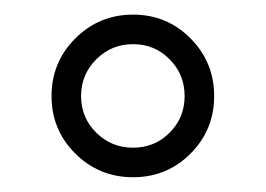

<svg xmlns="http://www.w3.org/2000/svg" viewBox="-20 -740 360 260"><path d="M270 -609.9Q270 -564 238 -532Q206.1 -500 160.2 -500Q114.3 -500 82 -532Q49.8 -564 49.8 -609.9Q49.8 -655.8 82 -688Q114.3 -720.2 160.2 -720.2Q206.1 -720.2 238 -688Q270 -655.8 270 -609.9ZM230 -609.9Q230 -639.2 209.7 -659.7Q189.5 -680.2 160.2 -680.2Q130.9 -680.2 110.4 -659.7Q89.8 -639.2 89.8 -609.9Q89.8 -580.6 110.4 -560.3Q130.9 -540 160.2 -540Q189.5 -540 209.7 -560.3Q230 -580.6 230 -609.9Z"/></svg>

Font: Charis
Style: Bold Italic
Weight: 700
Italic angle: -11°
Designer: Walt Agee, Miriam Martin, Annie Olsen, Victor Gaultney, Lorna Priest, Alan Ward, Bob Hallissy, Martin Hosken, Sharon Cor
Foundry: SIL Global
Version: Version 7.000